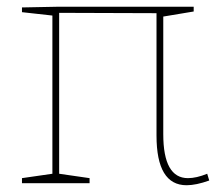

<svg xmlns="http://www.w3.org/2000/svg" viewBox="-20 -542 651 568"><path d="M599 -8Q560 6 532 6Q443 6 443 -141V-503L155 -504V-28L245 -15V0H45V-15L135 -28V-496L45 -506V-520L147 -522H553V-508L463 -493V-145Q463 -15 536 -15Q561 -15 593 -28Z"/></svg>

Font: Bitter Pro Thin
Style: Regular
Weight: 250
Designer: Sol Matas, and Bitter project Authors
Foundry: Sol Matas
Version: Version 1.010